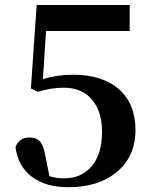

<svg xmlns="http://www.w3.org/2000/svg" viewBox="-20 -745 610 780"><path d="M258.8 15.6Q165 15.6 108.9 -27.3Q52.7 -70.3 43 -147.5Q57.6 -186.5 100.6 -186.5Q127.9 -186.5 142.6 -169.9Q157.2 -153.3 164.1 -113.3L180.7 -29.3Q207 -20.5 239.3 -20.5Q311.5 -20.5 353 -70.3Q394.5 -120.1 394.5 -209Q394.5 -293.9 352.5 -341.8Q311.5 -388.7 239.3 -388.7Q186.5 -388.7 133.8 -372.1L105.5 -385.7L128.9 -724.6H506.8V-619.1H167L154.3 -423.8Q212.9 -441.4 277.3 -441.4Q394.5 -441.4 461.9 -383.8Q530.3 -324.2 530.3 -216.8Q530.3 -109.4 455.1 -46.9Q380.9 15.6 258.8 15.6Z"/></svg>

Font: Bpmf GenRyu Min B
Style: B
Weight: 700
Foundry: But Ko
Version: Version 1.320